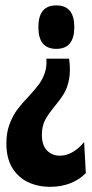

<svg xmlns="http://www.w3.org/2000/svg" viewBox="-20 -561 347 723"><path d="M186.8 -161.7Q161.7 -131.5 149.7 -108.7Q137.7 -85.8 137.7 -53.5Q137.7 -13.7 157.1 5.8Q176.5 25.2 204.8 25.2Q230.8 25.2 254.4 11.2Q278 -2.7 296.8 -26.3L303.2 90.8Q279.3 115.7 244.8 129.1Q210.2 142.5 169 142.5Q122.7 142.5 85.7 125Q48.7 107.5 26.3 71.2Q4 34.8 4 -21Q4 -62.2 16.3 -94.4Q28.7 -126.7 45.7 -149.2Q62.7 -171.7 90.3 -200.5Q114.7 -227.3 127.7 -245.2Q140.7 -263 148.8 -287Q157 -311 154.5 -340H240.2Q246.3 -295.5 240.2 -263.2Q234 -230.8 221.6 -209.9Q209.2 -189 186.8 -161.7ZM259.8 -459.2Q259.8 -418 243 -397.5Q226.2 -377 192.2 -377Q158 -377 141.2 -397.4Q124.5 -417.8 124.5 -459.2Q124.5 -499.7 141.2 -520.2Q158 -540.7 192.2 -540.7Q226.2 -540.7 243 -520.2Q259.8 -499.7 259.8 -459.2Z"/></svg>

Font: Bricolage Grotesque 96pt Condensed ExBd
Style: Regular
Weight: 800
Width: 3
Designer: Mathieu Triay
Foundry: Atelier Triay
Version: Version 1.001;Glyphs 3.2 (3207)